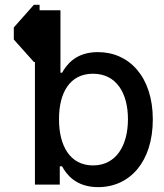

<svg xmlns="http://www.w3.org/2000/svg" viewBox="-20 -770 683 801"><path d="M121.4 -750 37.6 -655.5V-605.1L121.4 -511.4H125.7V0H229.4V-76H239C257.1 -43.3 295.5 10.7 389.6 10.7C521.3 10.7 617.5 -94.8 617.5 -271.7C617.5 -448.5 519.9 -552.6 388.5 -552.6C295.5 -552.6 257.5 -499.3 239 -466.6H232.2V-727.3H145.2V-750ZM226.2 -272.7C225.9 -383.9 271.7 -462.4 367.9 -462.4C465.6 -462.4 513.8 -381.7 513.8 -272.7C513.8 -162.6 464.5 -79.9 367.9 -79.9C272.7 -79.9 225.9 -160.9 226.2 -272.7Z"/></svg>

Font: Magic Ui Pro Medium
Style: Regular
Weight: 500
Designer: Stefan Endress, Andreas Faust
Version: Version 1.000;FEAKit 1.0